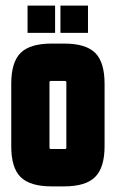

<svg xmlns="http://www.w3.org/2000/svg" viewBox="-20 -655 412 683"><path d="M195 -538V-635H293V-538ZM78 -538V-635H176V-538ZM216 -362Q216 -367 211 -367H161Q156 -367 156 -362V-130Q156 -125 161 -125H211Q216 -125 216 -130ZM20 -135V-357Q20 -434 53.5 -467Q87 -500 164 -500H208Q285 -500 318.5 -467Q352 -434 352 -357V-135Q352 -59 318.5 -25.5Q285 8 208 8H164Q87 8 53.5 -25Q20 -58 20 -135Z"/></svg>

Font: Karantina
Style: Bold
Weight: 700
Designer: Rony Koch
Foundry: Rony Koch
Version: Version 1.000; ttfautohint (v1.8.3)